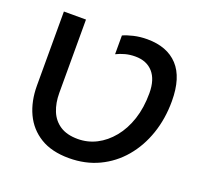

<svg xmlns="http://www.w3.org/2000/svg" viewBox="-133 -914 1130 1078"><g transform="rotate(20 432.5 -375.0)"><path d="M76 -308V-750H208V-312Q208 -252 227 -205Q246 -158 287 -131Q328 -104 393 -104Q452 -104 504 -130.5Q556 -157 597 -207Q638 -257 661 -326.5Q684 -396 684 -483Q684 -564 646 -607Q608 -650 540 -650Q508 -650 480 -642.5Q452 -635 428 -623V-735Q451 -746 489 -755Q527 -764 570 -764Q689 -764 753.5 -694.5Q818 -625 818 -484Q818 -379 787 -288.5Q756 -198 698.5 -130Q641 -62 561 -24Q481 14 383 14Q280 14 212 -27.5Q144 -69 110 -141.5Q76 -214 76 -308Z"/></g></svg>

Font: Bounded
Style: Regular
Weight: 400
Designer: Vlad Churkin
Version: Version 1.0